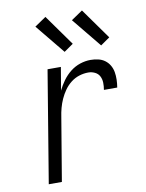

<svg xmlns="http://www.w3.org/2000/svg" viewBox="-85 -819 670 880"><g transform="rotate(-10 250.0 -379.0)"><path d="M70 0 156 -520H218L200 -413Q211 -436 226.5 -457.5Q242 -479 263 -495.5Q284 -512 308.5 -520Q333 -528 357 -528Q375 -528 392.5 -524Q410 -520 423.5 -510Q437 -500 445.5 -485.5Q454 -471 457 -454Q460 -437 459.5 -418.5Q459 -400 456 -382H394Q397 -399 396.5 -415.5Q396 -432 389 -445.5Q382 -459 367.5 -466Q353 -473 337 -473Q316 -473 295 -466.5Q274 -460 256 -446Q238 -432 225 -413.5Q212 -395 203 -375Q194 -355 188.5 -334.5Q183 -314 180 -293L131 0ZM417 -585 305 -722 358 -758 460 -615ZM247 -585 135 -722 188 -758 290 -615Z"/></g></svg>

Font: Iosevka SS04 Light
Style: Italic
Weight: 300
Italic angle: -9°
Monospace: yes
Designer: Belleve Invis
Foundry: Belleve Invis
Version: Version 19.0.0; ttfautohint (v1.8.4)